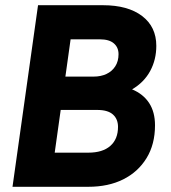

<svg xmlns="http://www.w3.org/2000/svg" viewBox="-20 -717 655 737"><path d="M28 0 126 -697H375Q471 -697 525.5 -655.5Q580 -614 580 -541Q580 -488 556.5 -444.5Q533 -401 487 -374Q530 -356 552.5 -321.5Q575 -287 575 -236Q575 -163 542.5 -110Q510 -57 453 -28.5Q396 0 319 0ZM190 -131H319Q374 -131 403.5 -157Q433 -183 433 -230Q433 -260 413.5 -277.5Q394 -295 353 -295H213ZM231 -423H340Q367 -423 388.5 -433Q410 -443 422.5 -462.5Q435 -482 435 -509Q435 -535 417 -550.5Q399 -566 364 -566H251Z"/></svg>

Font: Hanken Grotesk ExtraBold
Style: Italic
Weight: 800
Italic angle: -8°
Designer: Alfredo Marco Pradil
Foundry: Hanken Design Co.
Version: Version 3.013